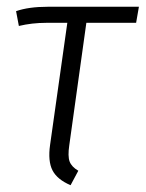

<svg xmlns="http://www.w3.org/2000/svg" viewBox="-20 -543 433 571"><path d="M236.8 -475.1 186 -110.8Q181.2 -78.6 187 -62.7Q192.9 -46.9 212.9 -35.2L189.9 7.8Q149.9 -9.3 136 -36.6Q122.1 -64 128.9 -111.8L180.2 -475.1H117.2Q75.2 -475.1 36.1 -465.8L27.8 -509.8Q65.4 -522.9 122.1 -522.9H393.1L384.8 -475.1Z"/></svg>

Font: Fira Sans Compressed Light
Style: Italic
Weight: 300
Width: 3
Italic angle: -8°
Designer: Carrois Corporate & Edenspiekermann AG
Foundry: Carrois Corporate GbR & Edenspiekermann AG
Version: Version 4.203;PS 004.203;hotconv 1.0.88;makeotf.lib2.5.64775